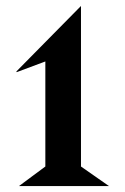

<svg xmlns="http://www.w3.org/2000/svg" viewBox="-20 -627 422 647"><path d="M36.1 -383.8 35.2 -386.2 252.9 -606.9V-65.9L347.2 0H43.9L132.8 -65.9V-419.9Z"/></svg>

Font: Bluu Next
Style: Bold
Weight: 700
Designer: Jean-Baptiste Morizot, Igor Stepanchenko (Cyrillic)
Foundry: Igor Stepanchenko
Version: Version 1.005